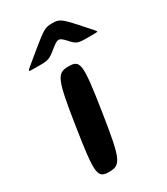

<svg xmlns="http://www.w3.org/2000/svg" viewBox="-185 -825 788 907"><g transform="rotate(-30 209.0 -371.5)"><path d="M248 -264C285 -504 282 -528 218 -528C154 -528 143 -504 106 -264C69 -24 72 0 136 0C200 0 211 -24 248 -264ZM356 -675C300 -737 290 -743 253 -743C216 -743 204 -737 130 -676C54 -614 47 -608 46 -604C45 -600 50 -600 100 -600C150 -600 158 -603 198 -636C238 -668 244 -668 274 -636C303 -603 311 -600 362 -600C413 -600 418 -600 418 -603C418 -606 412 -612 356 -675Z"/></g></svg>

Font: Asimov Print
Style: AIt
Weight: 500
Designer: Google
Version: Version 2.000980: 2014